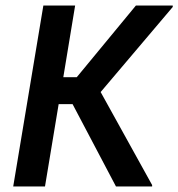

<svg xmlns="http://www.w3.org/2000/svg" viewBox="-20 -670 641 690"><path d="M27.5 0 135.8 -650H250L207.5 -392.5H255.8L468.3 -650H600.8V-645L341.7 -339.2L526.7 -5V0H396.7L240.8 -295.8H190.8L141.7 0Z"/></svg>

Font: Familjen Grotesk Medium
Style: Italic
Weight: 500
Italic angle: -9.46201°
Designer: Anders Wikstroem, Jonas Baeckman, Matilda Gysing, Kristian Moeller
Foundry: Familjen STHLM AB
Version: Version 2.002; ttfautohint (v1.8.4.7-5d5b)